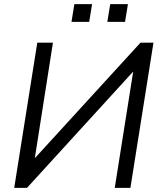

<svg xmlns="http://www.w3.org/2000/svg" viewBox="-20 -912 780 932"><path d="M49 0 161 -705H237L143 -106L117 -109L662 -705H725L613 0H537L632 -599L656 -597L111 0ZM501 -806 515 -892H601L587 -806ZM327 -806 341 -892H427L413 -806Z"/></svg>

Font: Nunito Sans 12pt
Style: Italic
Weight: 400
Italic angle: -9°
Designer: Vernon Adams
Foundry: Vernon Adams
Version: Version 3.101;gftools[0.9.27]